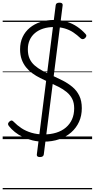

<svg xmlns="http://www.w3.org/2000/svg" viewBox="-20 -1039 708 1434"><path d="M306 19Q262 19 223 9.5Q184 0 150.5 -16Q117 -32 91 -53Q65 -74 46 -98Q39 -108 40 -115Q41 -122 50 -131Q61 -140 68 -139Q75 -138 84 -128Q108 -103 140.5 -81.5Q173 -60 215 -47.5Q257 -35 307 -35Q358 -35 400 -48Q442 -61 472 -86.5Q502 -112 518 -148Q534 -184 534 -230Q534 -271 519.5 -300Q505 -329 478.5 -351Q452 -373 417.5 -390.5Q383 -408 343 -426Q311 -441 280 -456.5Q249 -472 222 -491.5Q195 -511 174.5 -536.5Q154 -562 142 -595Q130 -628 130 -671Q130 -722 149 -762.5Q168 -803 202.5 -831.5Q237 -860 283.5 -875Q330 -890 384 -890Q436 -890 479 -876.5Q522 -863 556.5 -839.5Q591 -816 618 -786Q626 -778 625 -770.5Q624 -763 615 -754Q607 -747 598.5 -746.5Q590 -746 582 -753Q556 -778 527.5 -797Q499 -816 463.5 -826.5Q428 -837 383 -837Q339 -837 303 -825.5Q267 -814 241 -792Q215 -770 201.5 -739.5Q188 -709 188 -671Q188 -630 201 -601Q214 -572 238.5 -550.5Q263 -529 295.5 -511.5Q328 -494 366 -477Q408 -458 448 -437.5Q488 -417 520.5 -390Q553 -363 572 -324.5Q591 -286 591 -231Q591 -175 570.5 -129.5Q550 -84 512 -50.5Q474 -17 422 1Q370 19 306 19ZM278 134Q253 134 255 115L396 -1000Q398 -1019 424 -1019Q450 -1019 448 -1000L307 115Q304 134 278 134ZM0 365H668V375H0ZM0 -20H668V0H0ZM0 -505H668V-500H0ZM0 -885H668V-875H0Z"/></svg>

Font: Playwrite GB S Guides
Style: Italic
Weight: 400
Italic angle: -7.01216°
Designer: Veronika Burian, José Scaglione
Foundry: TypeTogether
Version: Version 1.002